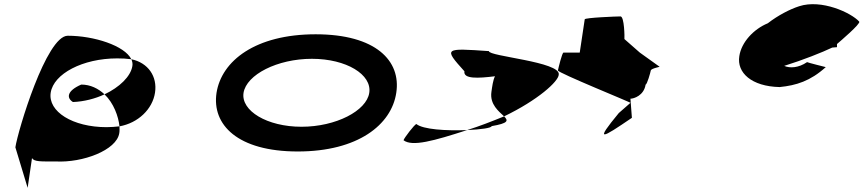

<svg xmlns="http://www.w3.org/2000/svg" viewBox="-20 -721 4156 924"><path d="M54 -12 113 183 134 40C145 58 178 56 248 56C378 63 541 2 554 -80C556 -90 555 -101 555 -113C535 -111 516 -109 493 -109C330 -109 210 -184 224 -275C238 -366 378 -440 544 -440C568 -440 589 -439 612 -436C580 -501 433 -549 306 -549C203 -549 66 -92 54 -12ZM331 -230C384 -232 438 -246 483 -267C453 -295 415 -314 371 -314C302 -284 299 -250 331 -230ZM483 -267C527 -225 550 -161 555 -113C645 -129 714 -196 726 -275C738 -353 693 -419 612 -436C617 -425 619 -414 617 -403C609 -353 555 -301 483 -267Z M1022 -274C999 -121 1123 8 1413 8C1703 8 1864 -121 1887 -274C1911 -428 1789 -556 1499 -556C1209 -556 1046 -428 1022 -274ZM1152 -274C1166 -362 1315 -438 1481 -438C1647 -438 1771 -362 1757 -274C1744 -188 1597 -111 1431 -111C1265 -111 1139 -188 1152 -274Z M1922 -46C1964 -14 2068 -43 2228 -95C2126 -91 2016 -98 1984 -124C1976 -124 1924 -56 1922 -46ZM2215 -378C2209 -340 2281 -344 2362 -354C2352 -333 2349 -306 2345 -279C2336 -218 2382 -184 2406 -161C2568 -239 2668 -329 2669 -362C2679 -424 2329 -450 2333 -475C2118 -490 2114 -490 2215 -378ZM2228 -95C2295 -98 2345 -105 2346 -114C2427 -128 2427 -140 2406 -161C2347 -137 2289 -114 2228 -95Z M2665 -382C2663 -371 3022 -226 3014 -226L2958 -177C2840 -34 2874 -54 3021 -154L3014 -246C3030 -246 3079 -261 3087 -314C3094 -314 3110 -371 3112 -382C3114 -392 3161 -400 3154 -400L3059 -468L2985 -533C2986 -540 2985 -642 2966 -642C2947 -642 2795 -636 2794 -628L2770 -468H2692C2685 -468 2667 -392 2665 -382Z M3538 -451C3525 -371 3597 -305 3732 -302C3812 -310 3880 -331 3954 -398C3954 -398 3866 -420 3864 -422C3823 -394 3781 -392 3754 -404C3844 -432 3937 -469 3985 -492C4001 -493 4008 -494 4008 -494V-509C4009 -509 4009 -510 4009 -510C4022 -521 4124 -608 4115 -617C4076 -660 3933 -726 3826 -691C3782 -677 3724 -647 3675 -609C3607 -581 3548 -518 3538 -451Z"/></svg>

Font: Ampere
Style: SCUltExtIta
Weight: 400
Version: Version 1